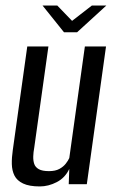

<svg xmlns="http://www.w3.org/2000/svg" viewBox="-20 -662 416 690"><path d="M123 8Q85 8 63 -2.5Q41 -13 32 -31Q23 -49 22.5 -72.5Q22 -96 26 -123L78 -495H154L103 -131Q100 -115 99.5 -100Q99 -85 103 -73Q107 -61 119.5 -54Q132 -47 156 -47Q179 -47 193.5 -55Q208 -63 216.5 -74Q225 -85 229 -94L285 -495H361L292 0H227L229 -55Q214 -23 184 -7.5Q154 8 123 8ZM210 -546 133 -642H186L239 -587L310 -642H362L257 -546Z"/></svg>

Font: Alumni Sans Thin Medium
Style: Italic
Weight: 500
Italic angle: -8°
Version: Version 1.016